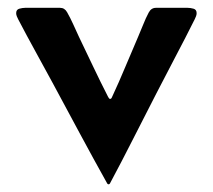

<svg xmlns="http://www.w3.org/2000/svg" viewBox="-20 -463 546 493"><path d="M258.8 10.3Q256.8 10.3 255.4 8.3Q219.7 -55.7 184.8 -120.6Q149.9 -185.5 115.2 -250Q93.3 -290.5 70.8 -331.3Q48.3 -372.1 26.9 -413.1Q24.9 -417 23.2 -421.1Q21.5 -425.3 21.5 -429.2Q21.5 -438.5 29.8 -440.7Q38.1 -442.9 44.4 -442.9H134.3Q146 -442.9 152.3 -431.6Q160.6 -417 168 -400.6Q175.3 -384.3 182.6 -368.7Q201.2 -330.1 219.5 -291.5Q237.8 -252.9 257.3 -214.8Q258.3 -213.4 259.5 -211.2Q260.7 -209 262.7 -209Q265.1 -209 266.4 -211.2Q267.6 -213.4 268.1 -214.8Q285.6 -252.4 301.8 -291.3Q317.9 -330.1 334.5 -368.2Q341.3 -383.8 347.7 -399.9Q354 -416 361.8 -430.7Q368.2 -442.9 380.4 -442.9H461.9Q468.8 -442.9 476.8 -440.7Q484.9 -438.5 484.9 -429.2Q484.9 -425.3 483.4 -421.4Q481.9 -417.5 480 -413.6Q456.1 -365.7 430.9 -318.1Q405.8 -270.5 381.3 -222.7Q351.6 -165 322.3 -107.2Q293 -49.3 262.2 8.3Q260.7 10.3 258.8 10.3Z"/></svg>

Font: Belanosima
Style: Regular
Weight: 400
Designer: The DocRepair Project, Santiago Orozco
Foundry: Google
Version: Version 2.000